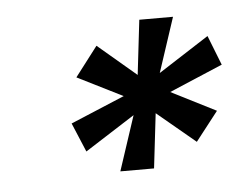

<svg xmlns="http://www.w3.org/2000/svg" viewBox="-32 -727 416 329"><g transform="rotate(-5 176.0 -562.0)"><path d="M194 -528 108 -473 87 -523 180 -562 102 -601 141 -652 207 -596 218 -690H276L245 -596L332 -652L352 -601L260 -562L337 -523L298 -473L232 -528L221 -434H163Z"/></g></svg>

Font: Decalotype Medium Italic
Style: Regular
Weight: 500
Italic angle: -12°
Designer: Alfredo Marco Pradil
Foundry: Alfredo Marco Pradil
Version: Version 1.0